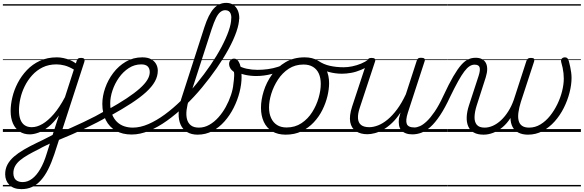

<svg xmlns="http://www.w3.org/2000/svg" viewBox="-20 -918 4062 1336"><path d="M129 398Q74 398 45 368.5Q16 339 16 294Q16 257 32 227Q48 197 77.5 171.5Q107 146 147.5 122.5Q188 99 236 76Q255 67 273.5 58Q292 49 310 39.5Q328 30 346 21L390 -115Q354 -65 317.5 -36Q281 -7 247.5 5Q214 17 187 17Q146 17 116 -3Q86 -23 70 -59.5Q54 -96 54 -146Q54 -190 66 -241Q78 -292 103.5 -341Q129 -390 167.5 -430.5Q206 -471 258 -495Q310 -519 376 -519Q398 -519 421.5 -514Q445 -509 467 -500Q489 -491 508 -477L514 -496Q518 -507 524 -511Q530 -515 543 -515Q562 -515 566.5 -507.5Q571 -500 567 -488L358 155Q338 215 315 260.5Q292 306 264 337Q236 368 203 383Q170 398 129 398ZM138 349Q172 349 203 326Q234 303 260 258.5Q286 214 305 151L327 81Q314 87 301 93.5Q288 100 275.5 106Q263 112 250 120Q209 140 176 159Q143 178 120 197Q97 216 85 238Q73 260 73 288Q73 305 79.5 319Q86 333 101 341Q116 349 138 349ZM201 -33Q237 -33 275.5 -55.5Q314 -78 354 -124Q394 -170 432 -242L494 -434Q458 -455 429 -462.5Q400 -470 373 -470Q319 -470 277 -449.5Q235 -429 203.5 -394Q172 -359 151.5 -317Q131 -275 121.5 -231.5Q112 -188 112 -150Q112 -114 121.5 -87.5Q131 -61 151 -47Q171 -33 201 -33ZM0 369H622V379H0ZM0 -20H622V0H0ZM0 -505H622V-500H0ZM0 -889H622V-879H0Z M379 60Q372 63 368 58Q364 53 362.5 44Q361 35 363.5 26.5Q366 18 372 15Q424 -6 472 -27.5Q520 -49 563.5 -69.5Q607 -90 644 -109.5Q681 -129 710 -146Q717 -150 722.5 -145.5Q728 -141 731 -133Q734 -125 734 -117.5Q734 -110 728 -106Q696 -87 657.5 -67Q619 -47 575 -26Q531 -5 482 16.5Q433 38 379 60ZM622 369V379ZM622 -20V0ZM622 -505V-500ZM622 -889V-879Z M896 18Q832 18 786.5 -8Q741 -34 716.5 -82Q692 -130 692 -195Q692 -249 712 -306Q732 -363 768.5 -411Q805 -459 856 -489Q907 -519 970 -519Q1008 -519 1031.5 -506Q1055 -493 1066.5 -472Q1078 -451 1078 -426Q1078 -388 1058 -351.5Q1038 -315 997 -277.5Q956 -240 894 -199.5Q832 -159 747 -112L729 -154Q806 -197 861 -233.5Q916 -270 952 -302Q988 -334 1005 -362Q1022 -390 1022 -416Q1022 -442 1007.5 -456Q993 -470 963 -470Q916 -470 876.5 -444.5Q837 -419 808 -378Q779 -337 763 -289.5Q747 -242 747 -199Q747 -154 760 -122Q773 -90 794.5 -69.5Q816 -49 844 -39.5Q872 -30 904 -30Q913 -30 916 -22.5Q919 -15 918 -5.5Q917 4 911 11Q905 18 896 18ZM622 369H1110V379H622ZM622 -20H1110V0H622ZM622 -505H1110V-500H622ZM622 -889H1110V-879H622Z M897 18Q884 18 879 11Q874 4 875.5 -5.5Q877 -15 884.5 -22.5Q892 -30 904 -30Q956 -30 1012.5 -54.5Q1069 -79 1127 -121.5Q1185 -164 1241.5 -219.5Q1298 -275 1349.5 -338Q1401 -401 1445 -465.5Q1489 -530 1521 -590.5Q1553 -651 1571 -702.5Q1589 -754 1589 -790Q1589 -801 1597.5 -807Q1606 -813 1616.5 -813Q1627 -813 1635.5 -807Q1644 -801 1644 -790Q1644 -752 1625 -697Q1606 -642 1571 -577.5Q1536 -513 1488.5 -444.5Q1441 -376 1385.5 -309Q1330 -242 1268 -183Q1206 -124 1142.5 -78.5Q1079 -33 1016.5 -7.5Q954 18 897 18ZM1109 369V379ZM1109 -20V0ZM1109 -505V-500ZM1109 -889V-879Z M1355 19Q1312 19 1282 1Q1252 -17 1237 -50Q1222 -83 1223 -128.5Q1224 -174 1241 -229L1402 -728Q1431 -818 1467 -858Q1503 -898 1554 -898Q1583 -898 1603 -884.5Q1623 -871 1634 -847Q1645 -823 1645 -791Q1645 -779 1636.5 -772.5Q1628 -766 1617.5 -766Q1607 -766 1598.5 -772.5Q1590 -779 1590 -791Q1590 -809 1585.5 -821.5Q1581 -834 1571.5 -840.5Q1562 -847 1547 -847Q1529 -847 1513 -834Q1497 -821 1483 -792.5Q1469 -764 1453 -716L1296 -231Q1283 -190 1278.5 -153.5Q1274 -117 1281 -89.5Q1288 -62 1308 -46Q1328 -30 1364 -30Q1402 -30 1436.5 -49.5Q1471 -69 1500 -101.5Q1529 -134 1551 -174Q1573 -214 1587 -256Q1601 -298 1604 -334Q1606 -348 1607.5 -362.5Q1609 -377 1609.5 -391.5Q1610 -406 1608 -417Q1590 -430 1582 -444Q1574 -458 1574 -472Q1574 -488 1583.5 -499Q1593 -510 1609 -510Q1623 -510 1632.5 -500Q1642 -490 1648.5 -472.5Q1655 -455 1658 -432Q1661 -409 1661 -383Q1661 -333 1647 -277.5Q1633 -222 1606.5 -169Q1580 -116 1542.5 -73.5Q1505 -31 1458 -6Q1411 19 1355 19ZM1110 369H1724V379H1110ZM1110 -20H1724V0H1110ZM1110 -505H1724V-500H1110ZM1110 -889H1724V-879H1110Z M1763 -389Q1723 -389 1684.5 -397.5Q1646 -406 1609 -429Q1604 -432 1604 -440Q1604 -448 1607.5 -456Q1611 -464 1618 -467.5Q1625 -471 1632 -466Q1659 -448 1696 -440Q1733 -432 1772 -432Q1808 -432 1844.5 -437Q1881 -442 1914.5 -453Q1948 -464 1976 -479Q1986 -485 1991 -479Q1996 -473 1995 -463.5Q1994 -454 1985 -449Q1930 -419 1874 -404Q1818 -389 1763 -389ZM1724 369V379ZM1724 -20V0ZM1724 -505V-500ZM1724 -889V-879Z M1968 19Q1912 19 1873.5 -4.5Q1835 -28 1815.5 -70.5Q1796 -113 1796 -168Q1796 -223 1815 -284Q1834 -345 1872 -398.5Q1910 -452 1967 -485.5Q2024 -519 2100 -519Q2154 -519 2192 -496.5Q2230 -474 2250 -433.5Q2270 -393 2270 -339Q2270 -298 2258.5 -249.5Q2247 -201 2223.5 -153.5Q2200 -106 2163.5 -67Q2127 -28 2078.5 -4.5Q2030 19 1968 19ZM1974 -31Q2033 -31 2078 -61Q2123 -91 2152.5 -138Q2182 -185 2197 -237Q2212 -289 2212 -334Q2212 -376 2198.5 -406Q2185 -436 2158 -452.5Q2131 -469 2092 -469Q2034 -469 1989.5 -440Q1945 -411 1914.5 -364.5Q1884 -318 1868 -266.5Q1852 -215 1852 -170Q1852 -128 1866.5 -96.5Q1881 -65 1908 -48Q1935 -31 1974 -31ZM1724 369H2325V379H1724ZM1724 -20H2325V0H1724ZM1724 -505H2325V-500H1724ZM1724 -889H2325V-879H1724Z M2359 -405Q2313 -405 2267 -417.5Q2221 -430 2176 -458Q2168 -463 2167.5 -470.5Q2167 -478 2171.5 -485Q2176 -492 2182.5 -495Q2189 -498 2196 -494Q2231 -470 2275.5 -460Q2320 -450 2372 -450Q2400 -450 2431.5 -456.5Q2463 -463 2493 -475.5Q2523 -488 2545 -505Q2553 -511 2559 -509Q2565 -507 2568 -500.5Q2571 -494 2570.5 -486Q2570 -478 2563 -473Q2528 -447 2492.5 -432Q2457 -417 2423 -411Q2389 -405 2359 -405ZM2326 369V379ZM2326 -20V0ZM2326 -505V-500ZM2326 -889V-879Z M2536 16Q2489 16 2457 -5Q2425 -26 2417 -68.5Q2409 -111 2430 -176L2535 -494Q2539 -506 2545.5 -510.5Q2552 -515 2565 -515Q2582 -515 2588 -509Q2594 -503 2590 -491L2483 -167Q2469 -125 2471 -94.5Q2473 -64 2492.5 -48.5Q2512 -33 2550 -33Q2578 -33 2610.5 -45.5Q2643 -58 2676.5 -85.5Q2710 -113 2742.5 -156.5Q2775 -200 2804 -262L2880 -496Q2884 -508 2890 -512Q2896 -516 2910 -516Q2926 -516 2932.5 -510.5Q2939 -505 2935 -493L2818 -134Q2801 -81 2810.5 -56Q2820 -31 2865 -31Q2875 -31 2878.5 -23.5Q2882 -16 2880.5 -7Q2879 2 2871 9.5Q2863 17 2849 17Q2823 17 2803.5 9.5Q2784 2 2772 -12Q2760 -26 2756.5 -47Q2753 -68 2756 -94L2767 -135Q2739 -92 2708.5 -63Q2678 -34 2647.5 -16.5Q2617 1 2588.5 8.5Q2560 16 2536 16ZM2325 369H2996V379H2325ZM2325 -20H2996V0H2325ZM2325 -505H2996V-500H2325ZM2325 -889H2996V-879H2325Z M2849 17Q2840 17 2836 9.5Q2832 2 2834.5 -7Q2837 -16 2844.5 -23.5Q2852 -31 2864 -31Q2881 -31 2902.5 -40.5Q2924 -50 2949.5 -74Q2975 -98 3004.5 -141Q3034 -184 3065 -251Q3104 -335 3134.5 -387Q3165 -439 3190 -467Q3215 -495 3239 -505.5Q3263 -516 3289 -516Q3299 -516 3302 -509Q3305 -502 3302.5 -492.5Q3300 -483 3294.5 -475.5Q3289 -468 3281 -468Q3264 -468 3247 -457Q3230 -446 3211 -421Q3192 -396 3168 -353Q3144 -310 3113 -246Q3076 -166 3041.5 -114.5Q3007 -63 2975 -34.5Q2943 -6 2912 5.5Q2881 17 2849 17ZM2995 369H3095V379H2995ZM2995 -20H3095V0H2995ZM2995 -505H3095V-500H2995ZM2995 -889H3095V-879H2995Z M3345 19Q3303 19 3276.5 4Q3250 -11 3238 -39Q3226 -67 3227.5 -104Q3229 -141 3243 -184L3310 -389Q3323 -429 3317.5 -448.5Q3312 -468 3283 -468Q3272 -468 3267 -475.5Q3262 -483 3263 -492.5Q3264 -502 3271 -509Q3278 -516 3290 -516Q3315 -516 3333 -507Q3351 -498 3360.5 -480.5Q3370 -463 3370 -437.5Q3370 -412 3360 -380L3297 -184Q3283 -140 3282 -105Q3281 -70 3297.5 -50Q3314 -30 3352 -30Q3381 -30 3410 -43Q3439 -56 3466 -81Q3493 -106 3516 -142Q3539 -178 3555 -223L3643 -494Q3647 -506 3654 -510.5Q3661 -515 3674 -515Q3691 -515 3695.5 -509.5Q3700 -504 3697 -492L3604 -208Q3592 -169 3587.5 -136.5Q3583 -104 3588.5 -80Q3594 -56 3612 -43Q3630 -30 3662 -30Q3704 -30 3741 -52.5Q3778 -75 3807.5 -112Q3837 -149 3858.5 -193.5Q3880 -238 3891.5 -284.5Q3903 -331 3903 -371Q3903 -390 3901 -408.5Q3899 -427 3895 -446.5Q3891 -466 3885 -486Q3882 -496 3885 -503.5Q3888 -511 3895 -515Q3902 -519 3911 -519Q3922 -519 3928 -513Q3934 -507 3939 -490Q3944 -471 3948 -451.5Q3952 -432 3954.5 -413Q3957 -394 3957 -376Q3957 -328 3943 -273.5Q3929 -219 3903 -167Q3877 -115 3839.5 -73Q3802 -31 3755.5 -6Q3709 19 3654 19Q3616 19 3588.5 5.5Q3561 -8 3547 -34Q3533 -60 3532 -97Q3508 -59 3477 -33Q3446 -7 3412 6Q3378 19 3345 19ZM3096 369H4022V379H3096ZM3096 -20H4022V0H3096ZM3096 -505H4022V-500H3096ZM3096 -889H4022V-879H3096Z"/></svg>

Font: Playwrite HR Guides
Style: Regular
Weight: 400
Designer: Veronika Burian, José Scaglione
Foundry: TypeTogether
Version: Version 1.003